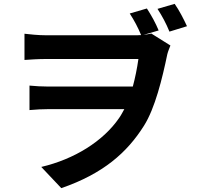

<svg xmlns="http://www.w3.org/2000/svg" viewBox="-20 -887 1040 996"><path d="M950 -751C933 -788 910 -833 886 -867L797 -841C821 -804 842 -765 859 -723ZM803 -729C788 -766 765 -808 742 -843L653 -817C677 -780 696 -744 712 -705C699 -704 687 -704 674 -704H220C177 -704 133 -709 107 -712V-576C133 -578 180 -581 221 -581H698C691 -531 681 -483 669 -438H230C199 -438 162 -440 133 -443V-316C168 -319 199 -321 235 -321H625C616 -305 608 -289 598 -275C515 -154 365 -61 194 -21L298 89C515 14 639 -95 727 -235C784 -325 822 -480 848 -606C852 -622 859 -637 864 -651L765 -713C752 -710 738 -708 724 -706Z"/></svg>

Font: Noto Sans Mono CJK JP Bold
Style: Regular
Weight: 700
Designer: Ryoko NISHIZUKA (kana & ideographs); Paul D. Hunt (Latin, Greek & Cyrillic); Wenlong ZHANG (bopomofo); Sandoll Communica
Foundry: Adobe Systems Incorporated
Version: Version 1.004;PS 1.004;hotconv 1.0.82;makeotf.lib2.5.63406